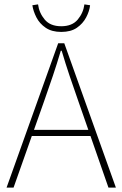

<svg xmlns="http://www.w3.org/2000/svg" viewBox="-20 -858 560 878"><path d="M10 0 246 -660H274L510 0H476L338 -396Q317 -456 298.5 -510.5Q280 -565 262 -626H258Q240 -565 221.5 -510.5Q203 -456 182 -396L42 0ZM112 -236V-264H405V-236ZM260 -712Q217 -712 189 -731Q161 -750 146.5 -778.5Q132 -807 128 -834L154 -838Q159 -799 184.5 -768.5Q210 -738 260 -738Q310 -738 335.5 -768.5Q361 -799 366 -838L392 -834Q389 -807 374 -778.5Q359 -750 331.5 -731Q304 -712 260 -712Z"/></svg>

Font: Source Sans 3
Style: Regular
Weight: 200
Designer: Paul D. Hunt
Foundry: Adobe
Version: Version 3.046;hotconv 1.0.118;makeotfexe 2.5.65603